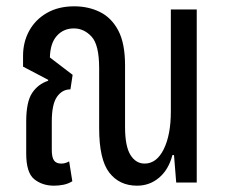

<svg xmlns="http://www.w3.org/2000/svg" viewBox="-20 -578 713 608"><path d="M151 10Q114 10 88.5 -10.5Q63 -31 63 -92V-193Q63 -256 82 -284Q101 -312 132 -322L133 -325L53 -367V-401Q53 -445 72.5 -480.5Q92 -516 128.5 -537Q165 -558 215 -558Q260 -558 296.5 -540Q333 -522 354.5 -481.5Q376 -441 376 -371V-176Q376 -115 393 -87.5Q410 -60 438 -60Q476 -60 498.5 -105.5Q521 -151 521 -225V-548H603V0H538L531 -87H526Q514 -41 484 -15.5Q454 10 414 10Q358 10 326 -31.5Q294 -73 294 -172V-362Q294 -436 270 -462Q246 -488 214 -488Q181 -488 160 -464.5Q139 -441 138 -396L210 -341L203 -295Q177 -295 160.5 -271.5Q144 -248 144 -193V-103Q144 -80 151 -70Q158 -60 174 -60Q187 -60 199 -67L209 -4Q196 4 181 7Q166 10 151 10Z"/></svg>

Font: Noto Sans Thai ExtCond
Style: Regular
Weight: 400
Width: 2
Designer: Monotype Design Team
Foundry: Monotype Imaging Inc.
Version: Version 2.002; ttfautohint (v1.8.4.7-5d5b)